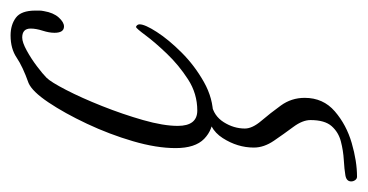

<svg xmlns="http://www.w3.org/2000/svg" viewBox="-245 -229 695 363"><g transform="rotate(-90 102.5 -47.5)"><path d="M65 8Q39 8 21.5 -9Q4 -26 4 -63Q4 -99 17 -143.5Q30 -188 50 -230.5Q70 -273 90.5 -303.5Q111 -334 127 -341Q158 -352 175 -363.5Q192 -375 217 -375Q237 -375 250.5 -365Q264 -355 264 -328Q264 -324 264 -320.5Q264 -317 263 -312Q260 -294 251 -284Q242 -274 234 -274Q222 -274 222 -292Q222 -302 226 -314.5Q230 -327 230 -337Q230 -353 213 -353Q204 -353 188.5 -344.5Q173 -336 158.5 -325Q144 -314 137 -307Q129 -299 114 -270Q99 -241 83.5 -202Q68 -163 57 -124.5Q46 -86 46 -59Q46 -22 75 -22Q107 -22 134 -39.5Q161 -57 182.5 -79.5Q204 -102 217 -119.5Q230 -137 233 -138Q238 -136 238 -131Q238 -121 223.5 -98.5Q209 -76 184.5 -51.5Q160 -27 129 -9.5Q98 8 65 8ZM-50 280Q-54 280 -56.5 276.5Q-59 273 -59 269Q-59 260 -47.5 258Q-36 256 -18.5 255Q-1 254 16.5 249.5Q34 245 45.5 232Q57 219 57 192Q57 177 44 159.5Q31 142 18 123Q5 104 5 85Q5 54 23 26Q41 -2 75 -2Q79 -2 82.5 -1Q86 0 87 5Q65 9 53 28Q41 47 41 68Q41 82 55.5 99Q70 116 84.5 136Q99 156 99 181Q99 216 73.5 238Q48 260 13.5 270Q-21 280 -50 280Z"/></g></svg>

Font: Bilbo
Style: Regular
Weight: 400
Designer: Robert E. Leuschke
Foundry: Robert E. Leuschke
Version: Version 1.100